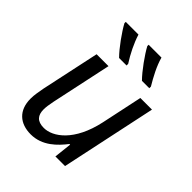

<svg xmlns="http://www.w3.org/2000/svg" viewBox="-218 -885 1015 1015"><g transform="rotate(45 289.5 -378.0)"><path d="M55 -123C55 -36 108 10 189 10C275 10 332 -50 370 -99H375L364 0H436L550 -536H463L414 -305C376 -129 281 -63 214 -63C163 -63 144 -89 144 -132C144 -148 147 -170 153 -199L225 -536H136L66 -209C61 -178 55 -154 55 -123ZM234 -606H290V-618C261 -663 234 -717 219 -766H124V-756C146 -715 197 -643 234 -606ZM295 -766V-756C317 -715 368 -643 405 -606H460V-618C433 -663 404 -717 391 -766Z"/></g></svg>

Font: BC Sans
Style: Italic
Weight: 400
Italic angle: -12°
Designer: Monotype Design Team
Designer: Province of B.C.
Foundry: Monotype Imaging Inc.
Version: Version 2.000;GOOG;noto-source:20170915:90ef993387c0